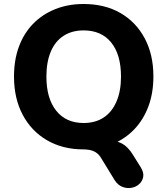

<svg xmlns="http://www.w3.org/2000/svg" viewBox="-20 -736 836 960"><path d="M684 101Q700 127 696 148.5Q692 170 676 184.5Q660 199 637.5 203Q615 207 592.5 198.5Q570 190 554 166L483 50Q470 30 449.5 20.5Q429 11 397 11L515 -34Q561 -34 590.5 -18Q620 -2 644 37ZM398 11Q294 11 215.5 -34.5Q137 -80 93.5 -162Q50 -244 50 -353Q50 -436 74.5 -502.5Q99 -569 145 -616.5Q191 -664 255.5 -690Q320 -716 398 -716Q504 -716 582 -671Q660 -626 703.5 -544.5Q747 -463 747 -354Q747 -271 722 -204Q697 -137 651 -89Q605 -41 541 -15Q477 11 398 11ZM398 -121Q457 -121 498.5 -148.5Q540 -176 562.5 -228.5Q585 -281 585 -353Q585 -463 536 -523.5Q487 -584 398 -584Q340 -584 298 -557Q256 -530 234 -478Q212 -426 212 -353Q212 -244 261 -182.5Q310 -121 398 -121Z"/></svg>

Font: Nunito ExtraLight ExtraBold
Style: Regular
Weight: 800
Version: Version 3.602